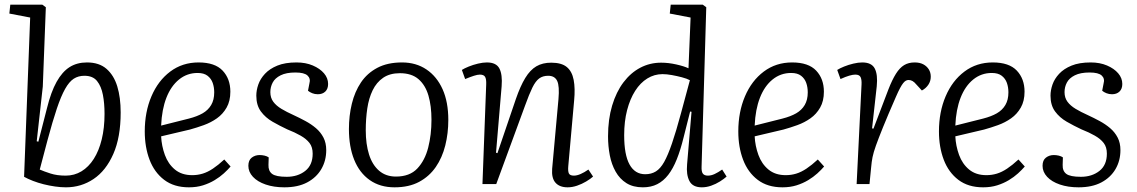

<svg xmlns="http://www.w3.org/2000/svg" viewBox="-20 -787 4863 821"><path d="M262 14Q240 14 215.5 10.5Q191 7 167 1Q143 -5 121 -13.5Q99 -22 83 -31L109 -712L20 -729L24 -767H161L176 -756L163 -417L137 -183L144 -181L181 -325Q198 -394 222 -437Q246 -480 277.5 -500Q309 -520 352 -520Q404 -520 435.5 -492.5Q467 -465 481.5 -417.5Q496 -370 496 -306Q496 -200 464.5 -128.5Q433 -57 380 -21.5Q327 14 262 14ZM341 -463Q315 -463 295.5 -450.5Q276 -438 258.5 -407Q241 -376 223 -322.5Q205 -269 183 -187L150 -62Q168 -54 196 -45Q224 -36 261 -36Q298 -36 328.5 -54.5Q359 -73 381 -107.5Q403 -142 415 -191Q427 -240 427 -300Q427 -345 420 -381.5Q413 -418 395 -440.5Q377 -463 341 -463Z M829 -520Q899 -520 932 -485Q965 -450 965 -395Q965 -355 949 -327Q933 -299 907.5 -281Q882 -263 851.5 -252Q821 -241 792 -233L669 -204Q671 -163 685 -124.5Q699 -86 728 -62Q757 -38 802 -38Q825 -38 846.5 -44.5Q868 -51 890.5 -66Q913 -81 939 -105L966 -75Q954 -61 937 -45.5Q920 -30 897.5 -16.5Q875 -3 848 5.5Q821 14 788 14Q724 14 682 -18Q640 -50 619.5 -104Q599 -158 599 -225Q599 -308 627.5 -375Q656 -442 708 -481Q760 -520 829 -520ZM896 -392Q896 -414 889.5 -432.5Q883 -451 867.5 -463Q852 -475 825 -475Q780 -475 745.5 -447Q711 -419 691.5 -369Q672 -319 669 -250L788 -280Q823 -289 846.5 -302.5Q870 -316 883 -338Q896 -360 896 -392Z M1206 -31Q1253 -31 1285 -56Q1317 -81 1317 -130Q1317 -158 1303.5 -175.5Q1290 -193 1265.5 -207Q1241 -221 1208 -234Q1176 -249 1145.5 -266.5Q1115 -284 1095.5 -310.5Q1076 -337 1076 -378Q1076 -401 1084.5 -425.5Q1093 -450 1113 -471.5Q1133 -493 1166 -506.5Q1199 -520 1248 -520Q1287 -520 1317.5 -507Q1348 -494 1365.5 -473.5Q1383 -453 1383 -428Q1383 -407 1371 -395.5Q1359 -384 1339 -384Q1326 -384 1315 -388.5Q1304 -393 1297 -399L1303 -430Q1309 -451 1295 -464Q1281 -477 1243 -477Q1204 -477 1180 -465Q1156 -453 1146 -434Q1136 -415 1136 -393Q1136 -369 1148.5 -352Q1161 -335 1183.5 -321.5Q1206 -308 1235 -295Q1261 -283 1286 -269.5Q1311 -256 1331 -239Q1351 -222 1363 -199Q1375 -176 1375 -145Q1375 -100 1354 -64Q1333 -28 1293.5 -7Q1254 14 1196 14Q1151 14 1116 2Q1081 -10 1061.5 -31Q1042 -52 1042 -78Q1042 -102 1056.5 -113Q1071 -124 1090 -124Q1101 -124 1111.5 -121.5Q1122 -119 1129 -114L1128 -82Q1127 -56 1143.5 -43.5Q1160 -31 1206 -31Z M1667 14Q1605 14 1561 -17Q1517 -48 1494.5 -104Q1472 -160 1472 -235Q1472 -292 1484.5 -343.5Q1497 -395 1523.5 -434.5Q1550 -474 1593.5 -497Q1637 -520 1699 -520Q1759 -520 1803.5 -490Q1848 -460 1872.5 -405.5Q1897 -351 1897 -274Q1897 -217 1884 -165Q1871 -113 1843.5 -73Q1816 -33 1772.5 -9.5Q1729 14 1667 14ZM1673 -32Q1732 -32 1764.5 -66.5Q1797 -101 1811 -156Q1825 -211 1825 -275Q1825 -334 1812 -378.5Q1799 -423 1769.5 -448.5Q1740 -474 1690 -474Q1647 -474 1618.5 -454.5Q1590 -435 1573.5 -401Q1557 -367 1550.5 -323Q1544 -279 1544 -230Q1544 -171 1558 -126.5Q1572 -82 1601 -57Q1630 -32 1673 -32Z M2516 -32Q2505 -22 2486.5 -11Q2468 0 2447.5 7Q2427 14 2407 14Q2373 14 2355.5 -5.5Q2338 -25 2341 -65L2368 -363Q2373 -419 2362.5 -441Q2352 -463 2324 -463Q2301 -463 2285.5 -451.5Q2270 -440 2256.5 -412.5Q2243 -385 2225 -335L2102 0H2043L2059 -426Q2060 -448 2054.5 -458Q2049 -468 2032 -468Q2022 -468 2006.5 -463Q1991 -458 1969 -449L1955 -488Q1966 -495 1984.5 -502.5Q2003 -510 2024 -515Q2045 -520 2062 -520Q2102 -520 2115.5 -494Q2129 -468 2125 -418L2101 -134L2107 -132L2186 -364Q2205 -419 2226 -453.5Q2247 -488 2273.5 -503.5Q2300 -519 2337 -519Q2381 -519 2403.5 -500.5Q2426 -482 2433 -445.5Q2440 -409 2435 -357L2410 -77Q2408 -55 2412.5 -45.5Q2417 -36 2434 -36Q2447 -36 2463 -43Q2479 -50 2496 -62Z M2980 -75Q2979 -53 2985.5 -44.5Q2992 -36 3007 -36Q3021 -36 3036 -43Q3051 -50 3068 -62L3087 -32Q3076 -22 3058.5 -11Q3041 0 3021 7Q3001 14 2981 14Q2942 14 2928 -13Q2914 -40 2918 -84L2937 -309L2931 -310L2903 -199Q2890 -146 2874 -106Q2858 -66 2837.5 -39.5Q2817 -13 2790.5 0.5Q2764 14 2729 14Q2687 14 2658.5 -4Q2630 -22 2612.5 -53Q2595 -84 2587.5 -123Q2580 -162 2580 -204Q2580 -277 2597.5 -335.5Q2615 -394 2646 -435Q2677 -476 2718 -497.5Q2759 -519 2807 -519Q2838 -519 2871.5 -511.5Q2905 -504 2924 -495L2933 -712L2844 -729L2848 -767H2985L3000 -756ZM2739 -42Q2765 -42 2784.5 -54Q2804 -66 2820 -94.5Q2836 -123 2853.5 -174Q2871 -225 2892 -303L2930 -444Q2917 -451 2896 -456.5Q2875 -462 2853 -466Q2831 -470 2813 -470Q2778 -470 2748 -451.5Q2718 -433 2696 -398.5Q2674 -364 2661.5 -316Q2649 -268 2649 -209Q2649 -125 2672 -83.5Q2695 -42 2739 -42Z M3367 -520Q3437 -520 3470 -485Q3503 -450 3503 -395Q3503 -355 3487 -327Q3471 -299 3445.5 -281Q3420 -263 3389.5 -252Q3359 -241 3330 -233L3207 -204Q3209 -163 3223 -124.5Q3237 -86 3266 -62Q3295 -38 3340 -38Q3363 -38 3384.5 -44.5Q3406 -51 3428.5 -66Q3451 -81 3477 -105L3504 -75Q3492 -61 3475 -45.5Q3458 -30 3435.5 -16.5Q3413 -3 3386 5.5Q3359 14 3326 14Q3262 14 3220 -18Q3178 -50 3157.5 -104Q3137 -158 3137 -225Q3137 -308 3165.5 -375Q3194 -442 3246 -481Q3298 -520 3367 -520ZM3434 -392Q3434 -414 3427.5 -432.5Q3421 -451 3405.5 -463Q3390 -475 3363 -475Q3318 -475 3283.5 -447Q3249 -419 3229.5 -369Q3210 -319 3207 -250L3326 -280Q3361 -289 3384.5 -302.5Q3408 -316 3421 -338Q3434 -360 3434 -392Z M3664 -426Q3665 -446 3660 -457Q3655 -468 3637 -468Q3627 -468 3611.5 -463.5Q3596 -459 3574 -449L3560 -488Q3571 -495 3589.5 -502.5Q3608 -510 3629 -515Q3650 -520 3667 -520Q3707 -520 3720.5 -494Q3734 -468 3729 -418L3709 -238L3715 -237L3779 -405Q3795 -446 3811 -471.5Q3827 -497 3846 -508.5Q3865 -520 3891 -520Q3913 -520 3928 -512Q3943 -504 3951.5 -490.5Q3960 -477 3960 -459Q3960 -440 3949.5 -424.5Q3939 -409 3922 -400L3899 -425Q3890 -436 3882 -440.5Q3874 -445 3865 -445Q3859 -445 3853.5 -442Q3848 -439 3842 -431.5Q3836 -424 3828.5 -410Q3821 -396 3811 -373Q3776 -293 3756 -243.5Q3736 -194 3725.5 -164.5Q3715 -135 3711 -115Q3707 -95 3705 -71L3698 0H3643Z M4225 -520Q4295 -520 4328 -485Q4361 -450 4361 -395Q4361 -355 4345 -327Q4329 -299 4303.5 -281Q4278 -263 4247.5 -252Q4217 -241 4188 -233L4065 -204Q4067 -163 4081 -124.5Q4095 -86 4124 -62Q4153 -38 4198 -38Q4221 -38 4242.5 -44.5Q4264 -51 4286.5 -66Q4309 -81 4335 -105L4362 -75Q4350 -61 4333 -45.5Q4316 -30 4293.5 -16.5Q4271 -3 4244 5.5Q4217 14 4184 14Q4120 14 4078 -18Q4036 -50 4015.5 -104Q3995 -158 3995 -225Q3995 -308 4023.5 -375Q4052 -442 4104 -481Q4156 -520 4225 -520ZM4292 -392Q4292 -414 4285.5 -432.5Q4279 -451 4263.5 -463Q4248 -475 4221 -475Q4176 -475 4141.5 -447Q4107 -419 4087.5 -369Q4068 -319 4065 -250L4184 -280Q4219 -289 4242.5 -302.5Q4266 -316 4279 -338Q4292 -360 4292 -392Z M4602 -31Q4649 -31 4681 -56Q4713 -81 4713 -130Q4713 -158 4699.5 -175.5Q4686 -193 4661.5 -207Q4637 -221 4604 -234Q4572 -249 4541.5 -266.5Q4511 -284 4491.5 -310.5Q4472 -337 4472 -378Q4472 -401 4480.5 -425.5Q4489 -450 4509 -471.5Q4529 -493 4562 -506.5Q4595 -520 4644 -520Q4683 -520 4713.5 -507Q4744 -494 4761.5 -473.5Q4779 -453 4779 -428Q4779 -407 4767 -395.5Q4755 -384 4735 -384Q4722 -384 4711 -388.5Q4700 -393 4693 -399L4699 -430Q4705 -451 4691 -464Q4677 -477 4639 -477Q4600 -477 4576 -465Q4552 -453 4542 -434Q4532 -415 4532 -393Q4532 -369 4544.5 -352Q4557 -335 4579.5 -321.5Q4602 -308 4631 -295Q4657 -283 4682 -269.5Q4707 -256 4727 -239Q4747 -222 4759 -199Q4771 -176 4771 -145Q4771 -100 4750 -64Q4729 -28 4689.5 -7Q4650 14 4592 14Q4547 14 4512 2Q4477 -10 4457.5 -31Q4438 -52 4438 -78Q4438 -102 4452.5 -113Q4467 -124 4486 -124Q4497 -124 4507.5 -121.5Q4518 -119 4525 -114L4524 -82Q4523 -56 4539.5 -43.5Q4556 -31 4602 -31Z"/></svg>

Font: Literata 18pt Light
Style: Italic
Weight: 300
Italic angle: -2°
Designer: Latin by Veronika Burian and Jose Scaglione. Greek by Irene Vlachou. Cyrillic by Vera Evstafieva
Foundry: TypeTogether
Version: Version 3.103;gftools[0.9.29]